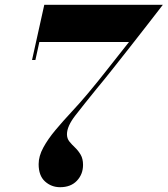

<svg xmlns="http://www.w3.org/2000/svg" viewBox="-20 -770 698 800"><path d="M141 -86Q141 -119.5 160.5 -155.2Q180 -191 211.2 -228.2Q242.5 -265.5 278.2 -303.8Q314 -342 346.5 -381Q388.5 -431 429.8 -484Q471 -537 517.5 -595H144L127.5 -520H113.5L164.5 -750H658.5Q658.5 -750 640 -726Q621.5 -702 591 -662.8Q560.5 -623.5 523.8 -576.8Q487 -530 450.2 -483.5Q413.5 -437 382.5 -400Q329 -334 294 -289Q259 -244 259 -210.5Q259 -193 269.2 -180.2Q279.5 -167.5 292.8 -155Q306 -142.5 316 -125.5Q326 -108.5 326 -83Q326 -44 300.5 -17Q275 10 230.5 10Q194 10 167.5 -14Q141 -38 141 -86Z"/></svg>

Font: Bodoni* 16pt
Style: Bold Italic
Weight: 700
Italic angle: -13°
Version: Version 2.3